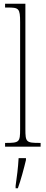

<svg xmlns="http://www.w3.org/2000/svg" viewBox="-20 -780 243 1021"><path d="M7 0H196V-20H192C119 -20 115 -24 115 -94V-760H7V-740H20C80 -740 87 -736 87 -662V-94C87 -24 83 -20 10 -20H7ZM63 208V221H75C90 181 108 113 118 71V61H79C76 114 70 159 63 208Z"/></svg>

Font: Noto Serif Armenian ExtraCondensed Thin
Style: Regular
Weight: 100
Width: 2
Designer: Monotype Design Team
Foundry: Monotype Imaging Inc.
Version: Version 2.008